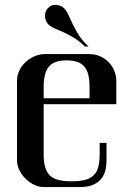

<svg xmlns="http://www.w3.org/2000/svg" viewBox="-20 -757 540 777"><path d="M249.5 -512.7Q198.7 -512.7 177.7 -487.1Q156.7 -461.4 156.7 -405.8V-359.4H342.3V-405.8Q342.3 -433.6 337.4 -453.9Q332.5 -474.1 321.5 -487.1Q310.5 -500 293 -506.3Q275.4 -512.7 249.5 -512.7ZM156.7 -335.4V-132.3Q156.7 -102.1 162.6 -81.1Q168.5 -60.1 181.4 -47.4Q194.3 -34.7 215.6 -29.1Q236.8 -23.4 267.6 -23.4H272.9Q303.7 -23.4 324.7 -29.1Q345.7 -34.7 358.9 -47.4Q372.1 -60.1 377.7 -81.1Q383.3 -102.1 383.3 -132.3V-178.7H411.1V-108.4Q411.1 -92.3 407.7 -73.2Q404.3 -54.2 393.1 -37.8Q381.8 -21.5 360.4 -10.7Q338.9 0 302.7 0H156.7Q137.2 0 117.9 -9.3Q98.6 -18.6 83.3 -33.9Q67.9 -49.3 58.3 -68.6Q48.8 -87.9 48.8 -108.4V-429.7Q48.8 -451.2 57.6 -470.2Q66.4 -489.3 81.5 -503.9Q96.7 -518.6 116 -527.6Q135.3 -536.6 156.7 -538.1H342.3Q364.7 -538.1 384.5 -529.5Q404.3 -521 418.9 -506.1Q433.6 -491.2 442.1 -471.4Q450.7 -451.7 450.7 -429.7V-335.4ZM208 -737.3Q228.5 -734.9 238.8 -724.1Q249.5 -713.4 257.1 -696.3Q264.6 -679.2 274.7 -658.2Q284.7 -637.2 299.3 -614.3Q314 -591.3 338.4 -568.8H323.2Q301.3 -590.8 279.3 -604Q257.3 -617.2 237.5 -626.2Q217.8 -635.3 201.2 -642.3Q184.6 -649.4 174.3 -659.7Q168.9 -665.5 165.8 -673.8Q162.6 -682.1 162.1 -691.2Q161.6 -700.2 164.6 -709Q167.5 -717.8 174.3 -724.6Q187.5 -738.8 208 -737.3Z"/></svg>

Font: Unique
Style: Regular
Weight: 400
Designer: Anna Pocius (aka Artmaker)
Foundry: Anna Pocius
Version: Version 1.000 2013 initial release